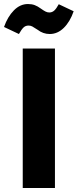

<svg xmlns="http://www.w3.org/2000/svg" viewBox="-58 -934 386 954"><path d="M215 0H55V-693H215ZM129 -786Q111 -798 102.5 -802.5Q94 -807 84 -807Q69 -807 59 -797.5Q49 -788 36 -765L-38 -800Q-20 -851 11 -882.5Q42 -914 81 -914Q100 -914 114.5 -908.5Q129 -903 144 -892Q158 -882 167.5 -877Q177 -872 187 -872Q201 -872 211.5 -881.5Q222 -891 234 -913L308 -878Q290 -826 259 -795.5Q228 -765 189 -765Q156 -765 129 -786Z"/></svg>

Font: Fira Sans Condensed
Style: Bold
Weight: 700
Width: 3
Designer: bBox Type GmbH & Carrois Corporate GbR & Edenspiekermann AG
Foundry: bBox Type GmbH & Carrois Corporate GbR & Edenspiekermann AG
Version: Version 4.301